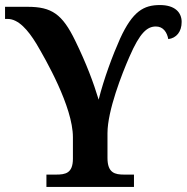

<svg xmlns="http://www.w3.org/2000/svg" viewBox="-22 -741 740 761"><path d="M162 0H509V-49H470C434 -49 404 -55 404 -115V-213C404 -303 462 -450 491 -516C533 -613 562 -636 596 -636C625 -636 640 -613 645 -586C677 -590 698 -615 698 -654C698 -692 671 -721 612 -721C548 -721 504 -697 454 -588C425 -523 390 -430 369 -346C349 -412 321 -488 276 -580C225 -685 183 -714 88 -714H-2V-666H8C51 -666 89 -622 122 -568C158 -507 267 -318 267 -197V-112C267 -54 237 -49 200 -49H162Z"/></svg>

Font: Noto Serif Semi
Style: Regular
Weight: 600
Designer: Monotype Design Team
Foundry: Monotype Imaging Inc.
Version: Version 1.002